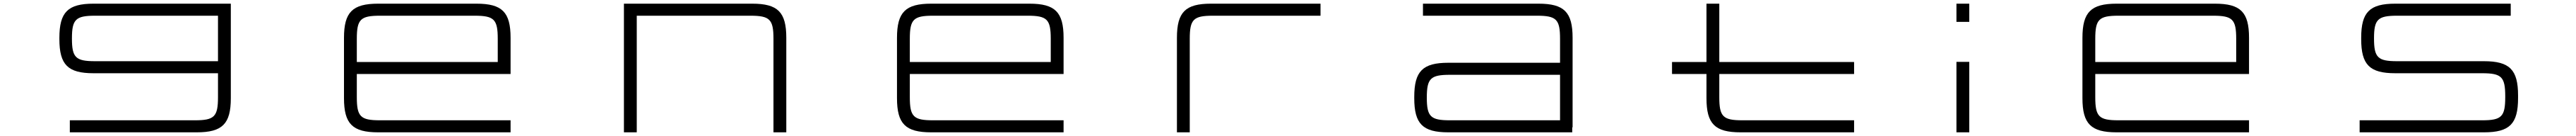

<svg xmlns="http://www.w3.org/2000/svg" viewBox="-20 -720 14058 740"><path d="M498.5 -634.5H1169.5V-387H498.5C393 -387 372.5 -407 372.5 -510.5C372.5 -614.5 393 -634.5 498.5 -634.5ZM304 -507.5C304 -367.5 350.5 -321.5 490.5 -321.5H1169.5V-191C1169.5 -85.5 1149.5 -65.5 1044 -65.5H361V0H1053.5C1193.5 0 1239.5 -46 1239.5 -186V-700H490.5C350.5 -700 304 -654 304 -514Z M2580 -700H2043.5C1903.5 -700 1857 -654 1857 -514V-186C1857 -46 1903.5 0 2043.5 0H2766V-65.5H2053C1947 -65.5 1927 -85.5 1927 -191V-317.5H2766V-514C2766 -654 2720 -700 2580 -700ZM1927 -382.5V-509C1927 -614.5 1947 -634.5 2053 -634.5H2570.5C2676 -634.5 2696 -614.5 2696 -509V-382.5Z M3384.5 -700V0H3454.5V-634.5H4075C4180.5 -634.5 4200.5 -614.5 4200.5 -509V0H4270.5V-514C4270.5 -654 4224.5 -700 4084.5 -700Z M5597.5 -700H5061C4921 -700 4874.5 -654 4874.5 -514V-186C4874.5 -46 4921 0 5061 0H5783.5V-65.5H5070.5C4964.5 -65.5 4944.5 -85.5 4944.5 -191V-317.5H5783.5V-514C5783.5 -654 5737.5 -700 5597.5 -700ZM4944.5 -382.5V-509C4944.5 -614.5 4964.5 -634.5 5070.5 -634.5H5588C5693.5 -634.5 5713.5 -614.5 5713.5 -509V-382.5Z M6402 -514V0H6472V-509C6472 -614.5 6492 -634.5 6598 -634.5H7185.5V-700H6588C6448 -700 6402 -654 6402 -514Z M7891 -313H8492.5V-65.5H7891C7786 -65.5 7765.5 -85.5 7765.5 -189C7765.5 -293 7786 -313 7891 -313ZM7697 -186C7697 -46 7743 0 7883 0H8559V-27H8561V-514C8561 -654 8515 -700 8375 -700H7744.5V-634.5H8367C8472.5 -634.5 8492.5 -614.5 8492.5 -509V-378.5H7883C7743 -378.5 7697 -332.5 7697 -192.5Z M9103.5 -382.5V-317.5H9291.5V-186C9291.5 -46 9337.5 0 9477.5 0H10097V-65.5H9487.5C9381.5 -65.5 9361.5 -85.5 9361.5 -191V-317.5H10097V-382.5H9361.5V-700H9291.5V-382.5Z M10655.5 -383.5V0H10725.5V-383.5ZM10655.5 -601H10725.5V-700H10655.5Z M12066 -700H11529.5C11389.5 -700 11343 -654 11343 -514V-186C11343 -46 11389.5 0 11529.5 0H12252V-65.5H11539C11433 -65.5 11413 -85.5 11413 -191V-317.5H12252V-514C12252 -654 12206 -700 12066 -700ZM11413 -382.5V-509C11413 -614.5 11433 -634.5 11539 -634.5H12056.5C12162 -634.5 12182 -614.5 12182 -509V-382.5Z M13680 -700H13050C12910 -700 12864 -654 12864 -514V-507.5C12864 -367.5 12910 -321.5 13050 -321.5H13524.5C13630 -321.5 13650 -301.5 13650 -196V-191C13650 -85.5 13630 -65.5 13524.5 -65.5H12855.5V0H13534C13674 0 13720 -46 13720 -186V-201C13720 -340.5 13674 -387 13534 -387H13059.5C12954.5 -387 12934 -407 12934 -511C12934 -614.5 12954.5 -634.5 13059.5 -634.5H13680Z"/></svg>

Font: Melete Light
Style: Regular
Weight: 300
Width: 6
Designer: Sora Sagano
Foundry: DOT COLON
Version: Version 0.200;FEAKit 1.0